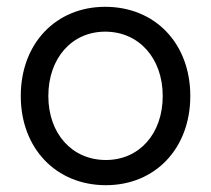

<svg xmlns="http://www.w3.org/2000/svg" viewBox="-20 -532 620 564"><path d="M291 12C436 12 539 -96 539 -250C539 -404 436 -512 289 -512C144 -512 41 -404 41 -250C41 -96 145 12 291 12ZM291 -62C192 -62 122 -139 122 -250C122 -361 191 -439 289 -439C388 -439 458 -361 458 -250C458 -139 389 -62 291 -62Z"/></svg>

Font: HB Figtree Prototype
Style: Regular
Weight: 400
Designer: Alfredo Marco Pradil
Foundry: Hanken Design Co.®
Version: Version 1.002;Glyphs 3.2 (3228)